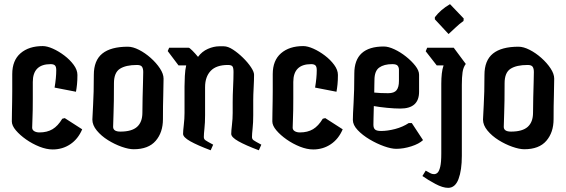

<svg xmlns="http://www.w3.org/2000/svg" viewBox="-20 -724 2727 925"><path d="M292 -155 376 -101Q356 -54 318.5 -29Q281 -4 234 -4Q204 -4 170 -17.5Q136 -31 106 -52Q76 -73 56.5 -96Q37 -119 37 -139Q37 -152 37.5 -179Q38 -206 38.5 -235.5Q39 -265 39 -285V-367Q39 -433 79 -467.5Q119 -502 186 -502Q207 -502 235 -489.5Q263 -477 290 -456.5Q317 -436 335 -411.5Q353 -387 353 -363Q353 -337 351 -317.5Q349 -298 346 -282L243 -302Q251 -350 251 -386Q251 -403 244.5 -409Q238 -415 224 -415Q138 -415 138 -329V-249Q138 -185 136.5 -155.5Q135 -126 135 -109Q135 -98 145 -92Q155 -86 170 -86Q207 -86 233 -101.5Q259 -117 280 -152Z M624 -5Q600 -5 566 -17Q532 -29 500 -49Q468 -69 446.5 -95Q425 -121 425 -148Q425 -160 428.5 -218Q432 -276 432 -363Q432 -433 473 -466Q514 -499 596 -499Q620 -499 649.5 -484Q679 -469 706 -445Q733 -421 750.5 -394.5Q768 -368 768 -345Q768 -307 766.5 -263Q765 -219 765 -150Q765 -86 730 -45.5Q695 -5 624 -5ZM560 -90Q615 -90 640.5 -113Q666 -136 666 -181Q666 -213 667 -253.5Q668 -294 669 -328.5Q670 -363 670 -377Q670 -394 664 -402.5Q658 -411 640 -411Q586 -411 557.5 -392.5Q529 -374 529 -323Q529 -227 527 -178.5Q525 -130 525 -113Q525 -90 560 -90Z M995 0Q931 -24 896.5 -43.5Q862 -63 862 -79Q862 -93 865.5 -122.5Q869 -152 869 -180V-308Q869 -328 870.5 -358Q872 -388 877 -409H840L788 -478L795 -494H889Q893 -494 906.5 -480.5Q920 -467 934 -450Q953 -476 981.5 -488.5Q1010 -501 1037 -501H1058Q1078 -501 1102.5 -485Q1127 -469 1150.5 -446Q1174 -423 1189 -400.5Q1204 -378 1204 -364Q1204 -339 1202 -302Q1200 -265 1200 -242V-169Q1200 -133 1197 -105.5Q1194 -78 1194 -64Q1194 -54 1201.5 -48.5Q1209 -43 1239 -27L1227 0Q1163 -24 1128.5 -43.5Q1094 -63 1094 -79Q1094 -93 1097.5 -122.5Q1101 -152 1101 -180V-232Q1101 -264 1103 -305Q1105 -346 1105 -377Q1105 -397 1100 -404Q1095 -411 1078 -411Q1022 -411 995 -382.5Q968 -354 968 -304V-169Q968 -133 965 -105.5Q962 -78 962 -64Q962 -54 969.5 -48.5Q977 -43 1007 -27Z M1547 -155 1631 -101Q1611 -54 1573.5 -29Q1536 -4 1489 -4Q1459 -4 1425 -17.5Q1391 -31 1361 -52Q1331 -73 1311.5 -96Q1292 -119 1292 -139Q1292 -152 1292.5 -179Q1293 -206 1293.5 -235.5Q1294 -265 1294 -285V-367Q1294 -433 1334 -467.5Q1374 -502 1441 -502Q1462 -502 1490 -489.5Q1518 -477 1545 -456.5Q1572 -436 1590 -411.5Q1608 -387 1608 -363Q1608 -337 1606 -317.5Q1604 -298 1601 -282L1498 -302Q1506 -350 1506 -386Q1506 -403 1499.5 -409Q1493 -415 1479 -415Q1393 -415 1393 -329V-249Q1393 -185 1391.5 -155.5Q1390 -126 1390 -109Q1390 -98 1400 -92Q1410 -86 1425 -86Q1462 -86 1488 -101.5Q1514 -117 1535 -152Z M1889 -7Q1865 -7 1830 -19.5Q1795 -32 1760.5 -52.5Q1726 -73 1703 -97.5Q1680 -122 1680 -146Q1680 -170 1683.5 -229Q1687 -288 1687 -370Q1687 -500 1829 -500Q1851 -500 1880 -486.5Q1909 -473 1936 -451.5Q1963 -430 1981 -407Q1999 -384 1999 -364V-282Q1999 -201 1909 -201Q1881 -201 1845 -204.5Q1809 -208 1781 -213Q1780 -180 1779.5 -153.5Q1779 -127 1779 -123Q1779 -107 1787 -100Q1795 -93 1816 -93Q1847 -93 1883.5 -102.5Q1920 -112 1949 -131H1964L2018 -49Q1999 -31 1961.5 -19Q1924 -7 1889 -7ZM1784 -338Q1784 -330 1783.5 -314Q1783 -298 1783 -278Q1812 -275 1850 -275Q1879 -275 1890.5 -289.5Q1902 -304 1902 -334V-388Q1902 -399 1896 -407Q1890 -415 1870 -415Q1830 -415 1807 -398.5Q1784 -382 1784 -338Z M2141 -560 2075 -631V-641Q2102 -677 2148 -704L2214 -635L2213 -623Q2193 -609 2175.5 -592Q2158 -575 2141 -560ZM2139 181Q2113 181 2077.5 162Q2042 143 2015 124L2031 98Q2044 105 2052.5 110Q2061 115 2071 115Q2081 115 2088.5 107.5Q2096 100 2101 79Q2106 58 2106 16V-321Q2106 -347 2108.5 -369.5Q2111 -392 2117 -409H2084L2031 -477L2038 -494H2166L2224 -416Q2212 -400 2208.5 -376Q2205 -352 2205 -315V27Q2205 96 2189 138.5Q2173 181 2139 181Z M2506 -5Q2482 -5 2448 -17Q2414 -29 2382 -49Q2350 -69 2328.5 -95Q2307 -121 2307 -148Q2307 -160 2310.5 -218Q2314 -276 2314 -363Q2314 -433 2355 -466Q2396 -499 2478 -499Q2502 -499 2531.5 -484Q2561 -469 2588 -445Q2615 -421 2632.5 -394.5Q2650 -368 2650 -345Q2650 -307 2648.5 -263Q2647 -219 2647 -150Q2647 -86 2612 -45.5Q2577 -5 2506 -5ZM2442 -90Q2497 -90 2522.5 -113Q2548 -136 2548 -181Q2548 -213 2549 -253.5Q2550 -294 2551 -328.5Q2552 -363 2552 -377Q2552 -394 2546 -402.5Q2540 -411 2522 -411Q2468 -411 2439.5 -392.5Q2411 -374 2411 -323Q2411 -227 2409 -178.5Q2407 -130 2407 -113Q2407 -90 2442 -90Z"/></svg>

Font: Jaini Purva
Style: Regular
Weight: 400
Designer: Maithili Shingre, Girish Dalvi (Devanagari), Taresh Vohra (Latin)
Foundry: Ek Type
Version: Version 2.000; ttfautohint (v1.8.4.7-5d5b)